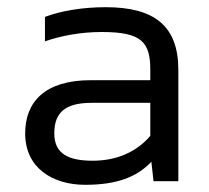

<svg xmlns="http://www.w3.org/2000/svg" viewBox="-20 -504 581 534"><path d="M407 0H476V-310C476 -433 408 -484 274 -484C207 -484 147 -473 105 -457V-389C151 -405 206 -415 263 -415C374 -415 398 -387 398 -310V-281H233C104 -281 50 -220 50 -133C50 -37 126 10 217 10C304 10 360 -11 401 -54ZM398 -218V-126C361 -83 307 -57 238 -57C172 -57 131 -75 131 -133C131 -190 160 -218 235 -218Z"/></svg>

Font: Kanit Light
Style: Regular
Weight: 300
Designer: Katatrad Team
Foundry: CadsonDemak
Version: Version 1.000;PS 001.000;hotconv 1.0.88;makeotf.lib2.5.64775